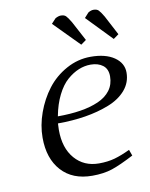

<svg xmlns="http://www.w3.org/2000/svg" viewBox="-75 -687 584 750"><g transform="rotate(-10 216.5 -312.0)"><path d="M64.9 -172.9Q64.9 -222.2 82.8 -271.7Q100.6 -321.3 131.3 -361.6Q162.1 -401.9 207.8 -427Q253.4 -452.1 304.2 -452.1Q363.3 -452.1 397.7 -428.5Q432.1 -404.8 432.1 -367.2Q432.1 -328.1 406.7 -298.3Q381.3 -268.6 337.9 -251.5Q294.4 -234.4 243.2 -226.1Q191.9 -217.8 133.8 -217.8Q132.8 -205.6 132.8 -191.9Q132.8 -120.1 169.2 -78.1Q205.6 -36.1 265.1 -36.1Q299.8 -36.1 327.6 -43.9Q355.5 -51.8 389.2 -67.9L397.9 -43.9Q343.8 -15.6 310.1 -4.4Q276.4 6.8 231 6.8Q152.8 6.8 108.9 -41.7Q64.9 -90.3 64.9 -172.9ZM138.2 -245.1Q188 -245.1 228.3 -251.5Q268.6 -257.8 300 -271.5Q331.5 -285.2 348.9 -308.6Q366.2 -332 366.2 -363.8Q366.2 -393.1 347.4 -407.5Q328.6 -421.9 298.8 -421.9Q274.9 -421.9 251.5 -412.4Q228 -402.8 205.3 -383.1Q182.6 -363.3 164.8 -327.6Q147 -292 138.2 -245.1ZM178.2 -605 195.8 -624Q208 -630.9 217.8 -630.9Q231 -630.9 237.8 -624.3Q244.6 -617.7 256.8 -597.2L297.9 -520L276.9 -504.9ZM309.1 -605 326.2 -624Q337.4 -630.9 347.2 -630.9Q360.4 -630.9 367.2 -624.3Q374 -617.7 386.2 -597.2L426.8 -520L405.8 -504.9Z"/></g></svg>

Font: Dehuti Alt
Style: Italic
Weight: 400
Version: Version 1.2